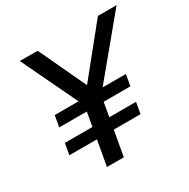

<svg xmlns="http://www.w3.org/2000/svg" viewBox="-160 -858 993 1007"><g transform="rotate(-30 337.0 -355.0)"><path d="M66 -152 78 -220H245L260 -305H93L105 -373H249L88 -710H196L330 -424L561 -710H674L395 -373H536L524 -305H362L347 -220H509L497 -152H335L308 0H206L233 -152Z"/></g></svg>

Font: Livvic Medium
Style: Italic
Weight: 500
Italic angle: -10°
Designer: Jacques Le Bailly, Baron von Fonthausen
Version: Version 1.001; ttfautohint (v1.8.2)